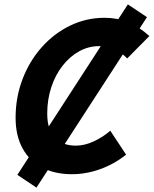

<svg xmlns="http://www.w3.org/2000/svg" viewBox="-20 -782 700 874"><path d="M51 -246Q51 -339 82.5 -421.5Q114 -504 170 -567Q226 -630 299.5 -665.5Q373 -701 456 -701Q514 -701 563 -681Q612 -661 660 -618L559 -516Q532 -544 501 -558Q470 -572 431 -572Q383 -572 340.5 -548.5Q298 -525 265 -483Q232 -441 213.5 -385Q195 -329 195 -265Q195 -191 230 -155Q265 -119 325 -119Q365 -119 407 -138.5Q449 -158 482 -187L554 -78Q500 -35 436 -12Q372 11 307 11Q230 11 172 -19Q114 -49 82.5 -107Q51 -165 51 -246ZM59 14 562 -762 649 -704 146 72Z"/></svg>

Font: Radio Canada SemiBold
Style: Italic
Weight: 600
Italic angle: -12°
Designer: Charles Daoud, Etienne Aubert Bonn, Alexandre Saumier Demers, Jacques Le Bailly
Foundry: Radio-Canada
Version: Version 2.104; ttfautohint (v1.8.4.7-5d5b);gftools[0.9.28.de